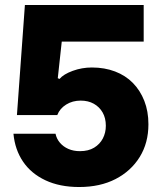

<svg xmlns="http://www.w3.org/2000/svg" viewBox="-20 -741 649 771"><path d="M298 10Q220 10 162.5 -17Q105 -44 72.5 -92Q40 -140 34 -204H203Q207 -184 220.5 -168Q234 -152 254.5 -143Q275 -134 301 -134Q335 -134 358 -148Q381 -162 393 -185Q405 -208 405 -236Q405 -267 392 -289.5Q379 -312 356.5 -324.5Q334 -337 304 -337Q271 -337 245.5 -321Q220 -305 210 -279H48L80 -721H557V-574H228L212 -427L219 -424Q235 -443 272 -456.5Q309 -470 349 -470Q400 -470 442 -454Q484 -438 513.5 -408Q543 -378 559.5 -336Q576 -294 576 -242Q576 -167 541 -110.5Q506 -54 444 -22Q382 10 298 10Z"/></svg>

Font: Mona Sans ExtraLight ExtraBold
Style: Regular
Weight: 800
Version: Version 2.000